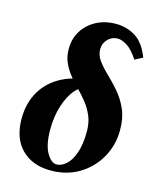

<svg xmlns="http://www.w3.org/2000/svg" viewBox="-113 -819 745 908"><g transform="rotate(15 260.0 -365.0)"><path d="M300 -605Q300 -576 319 -550Q338 -524 366.5 -497Q395 -470 423.5 -437Q452 -404 471 -361Q490 -318 490 -260Q490 -185 455 -123.5Q420 -62 359.5 -26Q299 10 222 10Q132 10 79 -43Q26 -96 26 -192Q26 -269 60.5 -327Q95 -385 159 -417.5Q223 -450 310 -450L300 -415Q264 -415 234.5 -382.5Q205 -350 187.5 -296Q170 -242 170 -178Q170 -103 192.5 -64Q215 -25 241 -25Q265 -25 288 -45.5Q311 -66 325.5 -108Q340 -150 340 -213Q340 -255 326.5 -287Q313 -319 292.5 -345.5Q272 -372 248 -396Q224 -420 203.5 -445.5Q183 -471 169.5 -500.5Q156 -530 156 -568Q156 -618 180 -656.5Q204 -695 246 -717.5Q288 -740 342 -740Q395 -740 438 -713.5Q481 -687 507 -619L469 -599Q438 -645 412.5 -660Q387 -675 368 -675Q340 -675 320 -654.5Q300 -634 300 -605Z"/></g></svg>

Font: Brygada 1918
Style: Bold Italic
Weight: 700
Italic angle: -8°
Designer: Mateusz Machalski | Borys Kosmynka | Przemek Hoffer
Foundry: NIEPODLEGLA 2018
Version: Version 3.006